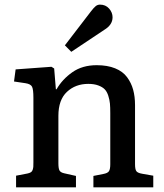

<svg xmlns="http://www.w3.org/2000/svg" viewBox="-20 -802 704 822"><path d="M285.2 -580.1 257.8 -607.9 369.1 -752.9Q381.8 -769.5 389.9 -775.9Q397.9 -782.2 408.2 -782.2Q432.1 -782.2 447 -765.4Q461.9 -748.5 461.9 -728Q461.9 -695.3 425.8 -673.8ZM48.8 0V-49.8L97.2 -59.1Q106.4 -61 112.1 -64.5Q117.7 -67.9 119.9 -75Q122.1 -82 122.6 -87.9Q123 -93.8 123 -106.9V-383.8Q123 -418.9 117.2 -430.7Q111.3 -442.4 88.9 -445.8L40 -453.1L46.9 -504.9L200.2 -516.1L211.9 -508.8L219.2 -419.9H222.2Q246.6 -462.4 289.6 -492.7Q332.5 -522.9 394 -522.9Q439.9 -522.9 472.9 -509.5Q505.9 -496.1 523.9 -471.7Q542 -447.3 550 -418Q558.1 -388.7 558.1 -352.1V-99.1Q558.1 -77.6 563.5 -69.6Q568.8 -61.5 588.9 -58.1L636.2 -49.8V0H379.9V-48.8L421.9 -57.1Q440.9 -60.5 446.5 -69.1Q452.1 -77.6 452.1 -99.1V-317.9Q452.1 -342.3 450.7 -358.4Q449.2 -374.5 443.6 -392.1Q438 -409.7 428.2 -419.7Q418.5 -429.7 400.6 -436.3Q382.8 -442.9 357.9 -442.9Q303.2 -442.9 266.6 -408.7Q230 -374.5 230 -306.2V-103Q230 -81.1 234.6 -72.3Q239.3 -63.5 254.9 -60.1L305.2 -48.8V0Z"/></svg>

Font: Literata Book Medium
Style: Regular
Weight: 500
Designer: Latin by Veronika Burian and Jose Scaglione. Greek by Irene Vlachou. Cyrillic by Vera Evstafieva
Foundry: TypeTogether
Version: Version 2.003;PS 002.003;hotconv 1.0.88;makeotf.lib2.5.64775